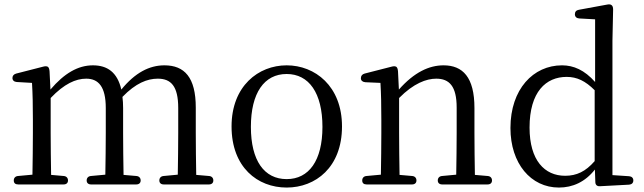

<svg xmlns="http://www.w3.org/2000/svg" viewBox="-20 -826 2896 864"><path d="M42 -14C42 -2 49 4 62 4H266C279 4 286 -3 286 -14C286 -25 279 -33 267 -34L210 -39C209 -95 208 -175 208 -228V-385C269 -449 321 -472 368 -472C423 -472 456 -436 456 -340V-228C456 -173 455 -95 454 -40L389 -34C377 -33 370 -25 370 -14C370 -3 377 4 390 4H593C606 4 613 -3 613 -14C613 -25 606 -33 594 -34L536 -39C535 -94 534 -173 534 -228V-340C534 -358 533 -375 531 -390C591 -452 643 -472 690 -472C749 -472 782 -439 782 -340V-228C782 -173 781 -95 780 -40L716 -34C704 -33 697 -25 697 -14C697 -3 704 4 717 4H920C933 4 940 -3 940 -14C940 -25 933 -33 921 -34L863 -39C862 -94 861 -173 861 -228V-342C861 -478 810 -532 720 -532C652 -532 588 -499 526 -423C508 -501 463 -532 398 -532C331 -532 269 -496 207 -423L203 -505C202 -516 200 -521 196 -525C192 -528 184 -529 174 -526L53 -495C42 -492 36 -485 36 -475C36 -465 43 -458 55 -457L124 -453C127 -404 128 -354 128 -288V-228C128 -175 127 -95 126 -40L61 -34C49 -33 42 -25 42 -14Z M1270 18C1400 18 1519 -73 1519 -257C1519 -439 1397 -532 1270 -532C1143 -532 1022 -439 1022 -257C1022 -73 1139 18 1270 18ZM1109 -255C1109 -408 1169 -493 1270 -493C1370 -493 1431 -408 1431 -255C1431 -103 1370 -20 1270 -20C1169 -20 1109 -103 1109 -255Z M1610 -14C1610 -2 1617 4 1630 4H1834C1847 4 1854 -3 1854 -14C1854 -25 1847 -33 1835 -34L1778 -39C1777 -95 1776 -175 1776 -228V-385C1841 -451 1899 -472 1943 -472C2002 -472 2035 -438 2035 -342V-228C2035 -173 2034 -95 2033 -40L1969 -34C1957 -33 1950 -25 1950 -14C1950 -3 1957 4 1970 4H2174C2187 4 2194 -3 2194 -14C2194 -25 2187 -33 2175 -34L2117 -39C2116 -94 2115 -173 2115 -228V-340C2115 -479 2062 -532 1976 -532C1911 -532 1844 -501 1775 -423L1771 -505C1770 -516 1768 -521 1764 -525C1760 -528 1752 -529 1742 -526L1621 -495C1610 -492 1604 -485 1604 -474C1604 -463 1612 -457 1624 -456L1692 -453C1695 -404 1696 -354 1696 -287V-228C1696 -175 1695 -95 1694 -40L1629 -34C1617 -33 1610 -25 1610 -14Z M2495 18C2557 18 2613 -7 2657 -63L2659 -7C2659 6 2667 13 2680 12L2811 5C2823 4 2830 -3 2830 -14C2830 -25 2823 -32 2811 -33L2736 -38V-643L2739 -783C2739 -793 2737 -799 2732 -803C2727 -807 2720 -807 2710 -805L2585 -782C2573 -780 2567 -773 2567 -762C2567 -751 2574 -744 2586 -743L2658 -739V-457C2610 -511 2561 -532 2509 -532C2380 -532 2277 -425 2277 -250C2277 -90 2369 18 2495 18ZM2363 -252C2363 -413 2437 -480 2530 -480C2576 -480 2614 -462 2656 -420V-101C2615 -54 2575 -35 2523 -35C2431 -35 2363 -104 2363 -252Z"/></svg>

Font: 寒蝉锦书宋
Style: Regular
Weight: 400
Designer: 寒蝉锦书宋{Warren} 思源宋体{Ryoko NISHIZUKA 西塚涼子 (kana & ideographs); Frank Grießhammer (Latin, Greek & Cyrillic); Wenlong ZHANG 
Foundry: Adobe & ChillType
Version: Version 2.000;Glyphs 3.1.1 (3135)